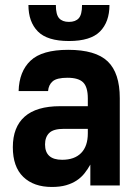

<svg xmlns="http://www.w3.org/2000/svg" viewBox="-20 -737 550 763"><path d="M186 6Q114 6 72.5 -34Q31 -74 31 -152Q31 -232 78 -273.5Q125 -315 219 -315H329V-346Q329 -391 310.5 -409.5Q292 -428 248 -428Q206 -428 189.5 -414Q173 -400 171 -375H54Q56 -453 101.5 -496Q147 -539 251 -539Q360 -539 408 -493Q456 -447 456 -347V0H339V-83Q329 -65 316 -48.5Q303 -32 285 -20Q267 -8 243 -1Q219 6 186 6ZM227 -102Q276 -102 302.5 -129Q329 -156 329 -207V-225H234Q192 -225 175.5 -208.5Q159 -192 159 -163Q159 -102 227 -102ZM254 -574Q168 -574 130.5 -612Q93 -650 93 -717H202Q202 -679 215 -664.5Q228 -650 254 -650Q280 -650 293 -664.5Q306 -679 306 -717H415Q415 -650 377.5 -612Q340 -574 254 -574Z"/></svg>

Font: 
Style: 㨦
Weight: 700
Designer: A.Korolkova, Vitaly Kuzmin
Foundry: ParaType Ltd
Version: Version 2.000